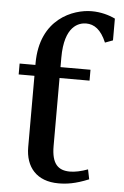

<svg xmlns="http://www.w3.org/2000/svg" viewBox="-55 -808 554 861"><g transform="rotate(5 222.0 -377.0)"><path d="M205 -549V-506H340V-457H205V-151C205 -70 235 -43 288 -43C310 -43 339 -49 368 -60L377 -16C316 9 277 14 241 14C143 14 92 -46 92 -136V-457H21V-506H92V-513C92 -715 241 -768 323 -768C363 -768 400 -758 429 -744V-646L394 -633C370 -690 339 -711 303 -711C270 -711 205 -692 205 -549Z"/></g></svg>

Font: LT Superior Serif Semibold
Style: Regular
Weight: 600
Designer: Daniel Lyons
Foundry: LyonsType
Version: Version 2.120;FEAKit 1.0